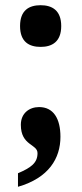

<svg xmlns="http://www.w3.org/2000/svg" viewBox="-20 -563 313 737"><path d="M136 -383C179 -383 215 -402 215 -463C215 -524 179 -543 136 -543C92 -543 57 -524 57 -463C57 -402 92 -383 136 -383ZM49 154C167 120 212 45 212 -38C212 -108 185 -152 130 -152C92 -152 60 -128 60 -84C60 -3 124 -11 124 25C124 63 98 81 49 102Z"/></svg>

Font: Noto Serif Khmer Condensed ExtraBold
Style: Regular
Weight: 800
Width: 3
Designer: Danh Hong and the Monotype Design Team
Foundry: Monotype Imaging Inc.
Version: Version 2.004